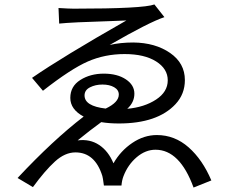

<svg xmlns="http://www.w3.org/2000/svg" viewBox="-20 -794 1040 863"><path d="M360 -365Q360 -317 455 -306Q514 -334 514 -369Q514 -390 493 -402Q472 -414 440.5 -414Q409 -414 384.5 -401.5Q360 -389 360 -365ZM311 -755Q624 -755 674 -774L719 -717Q650 -694 473 -592Q522 -603 579 -603Q678 -602 744.5 -556Q811 -510 811 -434Q811 -371 769 -326Q688 -239 514 -239Q471 -239 435 -245Q384 -208 329 -163Q384 -170 425.5 -142.5Q467 -115 490 -60Q522 -116 574.5 -151.5Q627 -187 685 -187Q765 -187 827.5 -132Q890 -77 930 17L850 49Q788 -121 679 -121Q634 -121 594.5 -87.5Q555 -54 535 -2Q528 16 526 40H447Q442 2 440 -3Q407 -109 319 -109Q272 -109 227 -68Q182 -27 128 47L59 6Q219 -165 356 -270Q296 -302 296 -354Q296 -406 341 -434.5Q386 -463 446.5 -463Q507 -463 545.5 -437.5Q584 -412 584 -373Q584 -334 552 -305Q629 -312 681.5 -346.5Q734 -381 734 -433Q734 -485 681.5 -518Q629 -551 540 -551Q451 -551 374.5 -517.5Q298 -484 173 -386L124 -444Q260 -538 548 -702Q538 -701 472 -699Q303 -694 246 -688L243 -758Q291 -755 311 -755Z"/></svg>

Font: Swei Fan Sans CJK TC
Style: Regular
Weight: 400
Version: Version 2.130